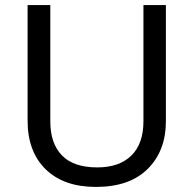

<svg xmlns="http://www.w3.org/2000/svg" viewBox="-20 -734 771 764"><path d="M640.1 -713.9V-252Q640.1 -133.8 567.9 -62Q495.6 9.8 361.8 9.8Q233.4 9.8 161.6 -60.5Q89.8 -130.9 89.8 -253.9V-713.9H180.2V-251Q180.2 -163.1 226.6 -115.5Q272.9 -67.9 367.2 -67.9Q454.6 -67.9 502.7 -115Q550.8 -162.1 550.8 -252V-713.9Z"/></svg>

Font: NotoSansMyanmarRegular
Style: Regular
Weight: 400
Designer: Monotype Design team
Foundry: Monotype Imaging Inc.
Version: Version 1.05